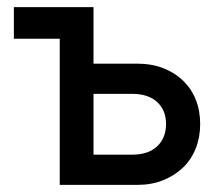

<svg xmlns="http://www.w3.org/2000/svg" viewBox="-20 -520 622 540"><path d="M243 -500V-341H365Q406 -341 438.5 -328.5Q471 -316 494.5 -293.5Q518 -271 530.5 -240Q543 -209 543 -171Q543 -134 530.5 -102.5Q518 -71 494.5 -48.5Q471 -26 438.5 -13Q406 0 366 0H148V-411H19V-500ZM243 -85H352Q397 -85 422 -108.5Q447 -132 447 -171Q447 -210 422 -233Q397 -256 352 -256H243Z"/></svg>

Font: NT Somic Medium
Style: Regular
Weight: 500
Designer: Ravid Balaliev — lead type designer, mastering
Michael Voronin — secret advisor, marketing
Ivan Kovalenko — best boy
Foundry: NT Type
Version: Version 0.7